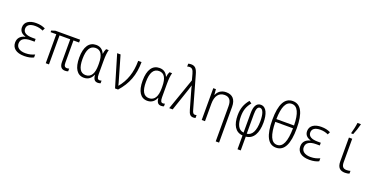

<svg xmlns="http://www.w3.org/2000/svg" viewBox="-27 -1785 5884 3018"><g transform="rotate(20 2915.0 -276.5)"><path d="M292 10C359 10 410 -3 447 -22V-72C403 -52 356 -38 294 -38C198 -38 142 -79 142 -146C142 -221 200 -258 311 -258H370V-304H319C213 -304 159 -337 159 -400C159 -460 207 -494 296 -494C345 -494 388 -484 428 -465L449 -509C401 -531 358 -542 294 -542C188 -542 105 -497 105 -404C105 -347 136 -304 207 -284V-281C130 -263 86 -216 86 -142C86 -53 151 10 292 10Z M974 8C996 8 1015 4 1025 -1V-47C1015 -43 1003 -40 988 -40C952 -40 937 -62 937 -114V-485H1031V-532H619L555 -512V-485H650V0H704V-485H883V-105C883 -31 913 8 974 8Z M1290 10C1369 10 1413 -37 1436 -92H1440C1446 -19 1472 10 1523 10C1542 10 1559 6 1568 1V-43C1558 -40 1545 -37 1536 -37C1505 -37 1491 -59 1491 -124V-349C1491 -431 1498 -490 1510 -532H1466C1454 -508 1445 -477 1442 -448H1438C1413 -509 1366 -542 1298 -542C1183 -542 1114 -448 1114 -263C1114 -85 1177 10 1290 10ZM1301 -38C1211 -38 1170 -114 1170 -261C1170 -414 1215 -494 1307 -494C1394 -494 1437 -424 1437 -281V-251C1437 -121 1396 -38 1301 -38Z M1809 0H1860C1994 -150 2059 -315 2059 -532H2003C2003 -334 1948 -182 1846 -59H1843C1838 -86 1825 -126 1816 -159L1708 -532H1651Z M2350 10C2429 10 2473 -37 2496 -92H2500C2506 -19 2532 10 2583 10C2602 10 2619 6 2628 1V-43C2618 -40 2605 -37 2596 -37C2565 -37 2551 -59 2551 -124V-349C2551 -431 2558 -490 2570 -532H2526C2514 -508 2505 -477 2502 -448H2498C2473 -509 2426 -542 2358 -542C2243 -542 2174 -448 2174 -263C2174 -85 2237 10 2350 10ZM2361 -38C2271 -38 2230 -114 2230 -261C2230 -414 2275 -494 2367 -494C2454 -494 2497 -424 2497 -281V-251C2497 -121 2456 -38 2361 -38Z M3120 9C3135 9 3147 7 3157 3V-44C3150 -42 3140 -40 3130 -40C3105 -40 3091 -56 3079 -102L2927 -640C2901 -735 2868 -766 2805 -766C2785 -766 2769 -763 2757 -759V-711C2767 -715 2781 -718 2796 -718C2837 -718 2857 -694 2874 -633L2901 -532L2715 0H2773L2901 -378C2910 -404 2917 -429 2924 -454H2927C2933 -425 2942 -389 2953 -353L3029 -87C3048 -17 3072 9 3120 9Z M3259 0H3314V-292C3314 -424 3371 -493 3464 -493C3541 -493 3581 -448 3581 -348V241H3637V-356C3637 -484 3576 -542 3474 -542C3391 -542 3338 -498 3314 -439H3311L3303 -532H3259Z M3945 9V240H3999V9C4125 -2 4186 -119 4186 -293C4186 -432 4147 -543 4052 -543C3981 -543 3945 -479 3945 -362V-39C3852 -47 3818 -141 3818 -264C3818 -368 3844 -439 3904 -511L3862 -539C3797 -461 3764 -381 3764 -262C3764 -109 3819 1 3945 9ZM3998 -39V-360C3998 -439 4010 -494 4055 -494C4107 -494 4132 -415 4132 -298C4132 -134 4084 -48 3998 -39Z M4503 10C4640 10 4708 -121 4708 -388C4708 -643 4640 -770 4505 -770C4371 -770 4301 -643 4301 -387C4301 -121 4369 10 4503 10ZM4652 -415H4357C4361 -620 4409 -723 4505 -723C4602 -723 4649 -617 4652 -415ZM4503 -37C4406 -37 4359 -149 4356 -368H4652C4649 -146 4601 -37 4503 -37Z M5062 10C5129 10 5180 -3 5217 -22V-72C5173 -52 5126 -38 5064 -38C4968 -38 4912 -79 4912 -146C4912 -221 4970 -258 5081 -258H5140V-304H5089C4983 -304 4929 -337 4929 -400C4929 -460 4977 -494 5066 -494C5115 -494 5158 -484 5198 -465L5219 -509C5171 -531 5128 -542 5064 -542C4958 -542 4875 -497 4875 -404C4875 -347 4906 -304 4977 -284V-281C4900 -263 4856 -216 4856 -142C4856 -53 4921 10 5062 10Z M5538 -615V-606H5572C5594 -656 5620 -733 5632 -785V-794H5576C5571 -747 5551 -656 5538 -615ZM5658 10C5684 10 5713 5 5730 -2V-48C5716 -43 5690 -39 5668 -39C5610 -39 5583 -67 5583 -140V-532H5528V-134C5528 -32 5573 10 5658 10Z"/></g></svg>

Font: Noto Sans Mono Condensed Light
Style: Regular
Weight: 300
Width: 3
Designer: Monotype Design Team
Foundry: Monotype Imaging Inc.
Version: Version 2.014